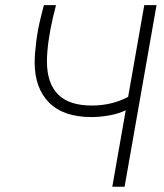

<svg xmlns="http://www.w3.org/2000/svg" viewBox="-20 -713 626 733"><path d="M328.6 -266.1Q222.2 -266.1 167.2 -321.5Q112.3 -377 112.3 -475.6Q112.3 -504.9 118.2 -553Q124 -601.1 137.2 -652.8L147.5 -693.4H193.8L182.1 -646Q171.4 -601.1 165.3 -556.4Q159.2 -511.7 159.2 -478.5Q159.2 -396 201.2 -353Q243.2 -310.1 330.6 -310.1Q370.6 -310.1 406.2 -319.1Q441.9 -328.1 469.2 -343.3L530.8 -693.4H577.6L455.6 0H408.7L460 -292Q432.6 -278.8 397.5 -272.5Q362.3 -266.1 328.6 -266.1Z"/></svg>

Font: Cascadia Mono NF ExtraLight
Style: Italic
Weight: 200
Italic angle: -10°
Monospace: yes
Designer: Aaron Bell
Foundry: Saja Typeworks
Version: Version 2404.023; ttfautohint (v1.8.4)